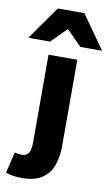

<svg xmlns="http://www.w3.org/2000/svg" viewBox="-164 -808 615 1051"><g transform="rotate(10 143.0 -282.0)"><path d="M37 192Q5 192 -16 188Q-37 184 -54 178L-26 61Q-15 64 -6 65.5Q3 67 12 67Q40 67 51.5 49Q63 31 63 -10V-498H223V-15Q223 40 206.5 87.5Q190 135 149 163.5Q108 192 37 192ZM-62 -570 69 -756H217L348 -570H227L145 -653H141L59 -570Z"/></g></svg>

Font: Source Sans 3 ExtraBold
Style: Regular
Weight: 800
Designer: Paul D. Hunt
Foundry: Adobe
Version: Version 3.052;hotconv 1.1.0;makeotfexe 2.6.0